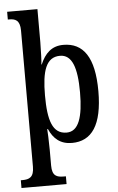

<svg xmlns="http://www.w3.org/2000/svg" viewBox="-64 -803 666 1086"><g transform="rotate(-5 269.0 -260.0)"><path d="M13 240H269V196H257C218 196 191 188 191 128V38C191 -8 188 -69 187 -79H191C215 -24 254 11 320 11C432 11 494 -75 494 -268C494 -461 432 -546 319 -546C252 -546 214 -507 188 -446H186C188 -454 191 -530 191 -572V-760H19V-716H26C60 -716 88 -708 88 -647V125C88 186 61 196 22 196H13ZM295 -50C215 -50 191 -128 191 -270C191 -407 215 -486 295 -486C363 -486 390 -411 390 -271C390 -129 363 -50 295 -50Z"/></g></svg>

Font: Noto Serif Condensed Medium
Style: Regular
Weight: 500
Width: 3
Designer: Monotype Design Team
Foundry: Monotype Imaging Inc.
Version: Version 2.015